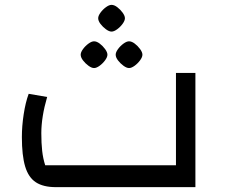

<svg xmlns="http://www.w3.org/2000/svg" viewBox="-20 -770 924 790"><path d="M210 0Q158 0 127.5 -20Q97 -40 83.5 -85Q70 -130 70 -206Q70 -251 77.5 -300Q85 -349 98 -384L174 -371Q162 -330 156 -292.5Q150 -255 150 -222Q150 -181 153.5 -149.5Q157 -118 166 -90H704V-470H784V0ZM367 -490Q357 -490 344 -499.5Q331 -509 321.5 -521.5Q312 -534 312 -545Q312 -555 321.5 -568Q331 -581 344 -590.5Q357 -600 367 -600Q378 -600 390.5 -590.5Q403 -581 412.5 -568Q422 -555 422 -545Q422 -535 412.5 -522Q403 -509 390 -499.5Q377 -490 367 -490ZM511 -490Q501 -490 488 -499.5Q475 -509 465.5 -521.5Q456 -534 456 -545Q456 -555 465.5 -568Q475 -581 488 -590.5Q501 -600 511 -600Q522 -600 534.5 -590.5Q547 -581 556.5 -568Q566 -555 566 -545Q566 -535 556.5 -522Q547 -509 534 -499.5Q521 -490 511 -490ZM439 -640Q429 -640 416 -649.5Q403 -659 393.5 -671.5Q384 -684 384 -695Q384 -705 393.5 -718Q403 -731 416 -740.5Q429 -750 439 -750Q450 -750 462.5 -740.5Q475 -731 484.5 -718Q494 -705 494 -695Q494 -685 484.5 -672Q475 -659 462 -649.5Q449 -640 439 -640Z"/></svg>

Font: Changa ExtraLight
Style: Regular
Weight: 400
Version: Version 3.002; ttfautohint (v1.8.2)